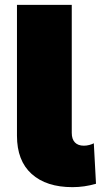

<svg xmlns="http://www.w3.org/2000/svg" viewBox="-20 -762 426 792"><path d="M50 -202V-742H276V-214Q276 -188 289 -174.5Q302 -161 326 -161Q337 -161 348.5 -164Q360 -167 367 -171L376 -4Q328 10 279 10Q171 10 110.5 -44.5Q50 -99 50 -202Z"/></svg>

Font: Montserrat Alternates Black
Style: Regular
Weight: 900
Designer: Julieta Ulanovsky
Foundry: Julieta Ulanovsky
Version: Version 7.200